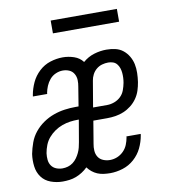

<svg xmlns="http://www.w3.org/2000/svg" viewBox="-81 -779 762 857"><g transform="rotate(-10 300.0 -350.5)"><path d="M135 8Q107 8 81 -1.5Q55 -11 39.5 -32Q24 -53 20.5 -81Q17 -109 21 -137Q26 -162 35 -187Q44 -212 61 -233Q78 -254 100.5 -269.5Q123 -285 148 -294Q173 -303 198.5 -306.5Q224 -310 249 -310H262L276 -396Q279 -411 278.5 -426.5Q278 -442 270.5 -455Q263 -468 249.5 -474Q236 -480 220 -480Q204 -480 188 -473Q172 -466 161 -453Q150 -440 143.5 -424.5Q137 -409 134 -393Q134 -392 134 -391Q134 -390 134 -389H69Q69 -390 69.5 -392Q70 -394 70 -396Q75 -424 87.5 -451Q100 -478 122.5 -499Q145 -520 173.5 -529Q202 -538 230 -538Q256 -538 281 -529.5Q306 -521 321 -501Q344 -521 372 -529.5Q400 -538 428 -538Q449 -538 468.5 -533.5Q488 -529 503 -517Q518 -505 528 -488Q538 -471 542 -452Q546 -433 545.5 -412Q545 -391 542 -371Q539 -352 533 -333.5Q527 -315 515.5 -298.5Q504 -282 488 -269.5Q472 -257 454 -249.5Q436 -242 417 -239Q398 -236 379 -236H316L299 -134Q296 -119 297 -103Q298 -87 306 -74.5Q314 -62 328.5 -56Q343 -50 359 -50Q376 -50 392 -56.5Q408 -63 420.5 -75.5Q433 -88 439.5 -104Q446 -120 449 -137Q449 -138 449 -139Q449 -140 449 -141H514Q514 -140 513.5 -138Q513 -136 513 -134Q508 -105 495 -78Q482 -51 459 -30.5Q436 -10 407 -1Q378 8 350 8Q335 8 320 6Q305 4 292 -1.5Q279 -7 268 -16Q257 -25 249 -36Q238 -25 224 -16Q210 -7 195.5 -1.5Q181 4 165.5 6Q150 8 135 8ZM325 -294H389Q405 -294 421.5 -300Q438 -306 450.5 -318Q463 -330 469 -346.5Q475 -363 478 -379Q480 -390 480.5 -401.5Q481 -413 480 -424Q479 -435 475.5 -445.5Q472 -456 465 -464.5Q458 -473 447.5 -476.5Q437 -480 426 -480Q412 -480 398 -476Q384 -472 372.5 -462.5Q361 -453 354 -439.5Q347 -426 345 -412ZM144 -50Q156 -50 168.5 -53.5Q181 -57 191.5 -65Q202 -73 209.5 -83.5Q217 -94 222.5 -105.5Q228 -117 231 -129Q234 -141 236 -153L253 -252H249Q231 -252 213 -249.5Q195 -247 177 -240.5Q159 -234 143 -223Q127 -212 114.5 -197.5Q102 -183 95 -165Q88 -147 85 -129Q83 -114 84.5 -99Q86 -84 94 -72.5Q102 -61 115.5 -55.5Q129 -50 144 -50ZM206 -651V-709H506V-651Z"/></g></svg>

Font: Iosevka Curly Slab LtEx
Style: Italic
Weight: 300
Width: 7
Italic angle: -9°
Monospace: yes
Designer: Belleve Invis
Foundry: Belleve Invis
Version: Version 11.1.0; ttfautohint (v1.8.3)